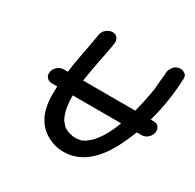

<svg xmlns="http://www.w3.org/2000/svg" viewBox="-154 -856 1057 1043"><g transform="rotate(30 374.0 -334.5)"><path d="M392 -78Q396 -78 417 -82L416 -81Q418 -81 419.5 -82Q421 -83 432 -88.5Q443 -94 443.5 -94.5Q444 -95 471 -117Q523 -169 561 -271H257Q257 -192 279 -143Q279 -140 282 -137Q282 -131 304 -108Q320 -88 364 -80Q364 -79 366.5 -79Q369 -79 378 -78.5Q387 -78 392 -78ZM366 20Q325 20 289 5Q164 -44 159 -208Q159 -248 160 -271H125Q105 -271 93 -286Q85 -296 85 -310Q85 -336 107 -355Q124 -369 144 -369H170Q176 -418 187 -475Q206 -573 215 -629Q219 -649 236.5 -663Q254 -677 274 -677Q294 -677 303.5 -664.5Q313 -652 313 -637Q313 -619 287 -491Q273 -418 266 -369H593Q611 -437 625 -522Q630 -588 634 -618V-629Q634 -646 649 -667.5Q664 -689 694 -689Q706 -689 719.5 -681Q733 -673 734 -653Q728 -503 690 -369H709Q729 -369 740 -355Q748 -344 748 -330Q748 -304 727 -286Q710 -271 690 -271H659Q637 -214 610 -162Q513 20 366 20Z"/></g></svg>

Font: Bad Comic
Style: Italic
Weight: 400
Italic angle: -11°
Designer: GGBotNet
Foundry: GGBotNet
Version: 0.95